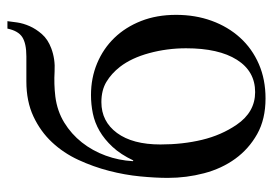

<svg xmlns="http://www.w3.org/2000/svg" viewBox="-129 -596 735 517"><g transform="rotate(-90 238.5 -337.5)"><path d="M65 -346Q81 -380 101.5 -402Q122 -424 144.5 -437Q167 -450 191.5 -455Q216 -460 241 -460Q287 -460 326.5 -443.5Q366 -427 395 -397Q424 -367 440.5 -325Q457 -283 457 -231Q457 -179 441 -135Q425 -91 395.5 -58.5Q366 -26 324.5 -8Q283 10 232 10Q176 10 136 -12.5Q96 -35 69.5 -71.5Q43 -108 30.5 -155.5Q18 -203 18 -253Q18 -286 22 -327.5Q26 -369 37 -411.5Q48 -454 66.5 -494Q85 -534 114 -565Q143 -596 183.5 -615Q224 -634 278 -634H345Q380 -634 397 -645Q414 -656 420 -685H440Q439 -675 436.5 -658.5Q434 -642 426.5 -625Q419 -608 405 -592Q391 -576 367 -567Q338 -556 304.5 -558Q271 -560 237 -556Q198 -551 167 -532Q136 -513 113.5 -484.5Q91 -456 78 -420.5Q65 -385 63 -347ZM367 -204Q367 -255 354 -303Q341 -351 317 -382Q299 -405 276.5 -418.5Q254 -432 222 -432Q170 -432 139 -390Q108 -348 108 -273Q108 -213 120.5 -161Q133 -109 161 -68Q195 -18 249 -18Q305 -18 336 -67Q367 -116 367 -204Z"/></g></svg>

Font: STIXGeneralUnicodeRegular
Style: Regular
Weight: 400
Designer: MicroPress Inc., with final additions and corrections provided by Coen Hoffman, Elsevier (retired)
Version: Version 1.1.0